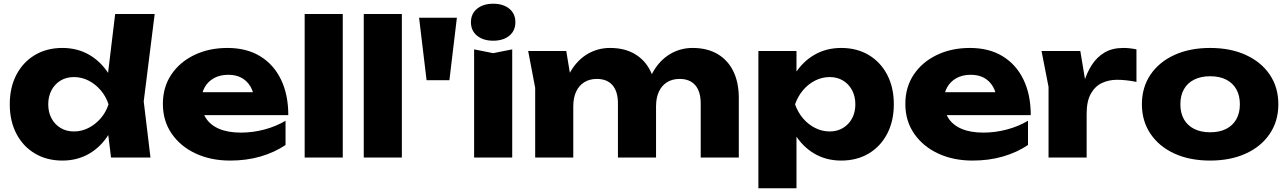

<svg xmlns="http://www.w3.org/2000/svg" viewBox="-20 -845 6908 1030"><path d="M575.6 0 549.4 -214.4 584.4 -283.8 549.8 -372.2 597.8 -770H809.8L751 -301.2L787.2 0ZM619.6 -285.4Q606 -194.6 564.7 -126.7Q523.4 -58.8 459.5 -21.2Q395.6 16.4 314.8 16.4Q231.2 16.4 167.5 -21.4Q103.8 -59.2 68.1 -127.4Q32.4 -195.6 32.4 -285.4Q32.4 -376.2 68.1 -444.2Q103.8 -512.2 167.5 -550Q231.2 -587.8 314.8 -587.8Q395.6 -587.8 459.5 -550.5Q523.4 -513.2 565.2 -445.5Q607 -377.8 619.6 -285.4ZM238.8 -285.4Q238.8 -242.8 256.3 -210.1Q273.8 -177.4 304.9 -158.6Q336 -139.8 376.4 -139.8Q417.8 -139.8 454.8 -158.6Q491.8 -177.4 520.1 -210.1Q548.4 -242.8 562.2 -285.4Q548.4 -328 520.1 -361Q491.8 -394 454.8 -412.8Q417.8 -431.6 376.4 -431.6Q336 -431.6 304.9 -412.8Q273.8 -394 256.3 -361Q238.8 -328 238.8 -285.4Z M1214.6 16.4Q1110.8 16.4 1029.3 -21.7Q947.8 -59.8 900.8 -128.3Q853.8 -196.8 853.8 -287.6Q853.8 -377.4 898.9 -444.8Q944 -512.2 1022.6 -550Q1101.2 -587.8 1200.4 -587.8Q1302.6 -587.8 1375.4 -543.5Q1448.2 -499.2 1487.4 -418.3Q1526.6 -337.4 1526.6 -227.4H1019.4V-350.4H1411.8L1345 -307.4Q1341.4 -350.8 1323.3 -381.2Q1305.2 -411.6 1275.6 -427.7Q1246 -443.8 1205.2 -443.8Q1160.2 -443.8 1127.9 -425.9Q1095.6 -408 1077.9 -376.4Q1060.2 -344.8 1060.2 -303.4Q1060.2 -249.4 1084.5 -211.5Q1108.8 -173.6 1156.2 -153.6Q1203.6 -133.6 1272.6 -133.6Q1335.8 -133.6 1398.4 -150.2Q1461 -166.8 1511.8 -197.2V-67.2Q1452.6 -27.2 1377.5 -5.4Q1302.4 16.4 1214.6 16.4Z M1614.4 -770H1818.8V0H1614.4Z M1931.4 -770H2135.8V0H1931.4Z M2228.2 -750H2431L2390.8 -414.6H2268.4Z M2523.4 -580.2 2625.6 -559.8 2727.8 -580.2V0H2523.4ZM2625.4 -626.6Q2572.4 -626.6 2539.4 -653.4Q2506.4 -680.2 2506.4 -725.8Q2506.4 -771.4 2539.4 -798.2Q2572.4 -825 2625.4 -825Q2679.8 -825 2712.3 -798.2Q2744.8 -771.4 2744.8 -725.8Q2744.8 -680.2 2712.3 -653.4Q2679.8 -626.6 2625.4 -626.6Z M2813.4 -571.4H3017.8L3055.4 -342.8V0H2851V-373.8ZM3252.4 -587.8Q3331 -587.8 3386.2 -554.9Q3441.4 -522 3470.4 -461.9Q3499.4 -401.8 3499.4 -319.6V0H3295V-289.6Q3295 -354 3265.9 -387.8Q3236.8 -421.6 3181.6 -421.6Q3142.6 -421.6 3114.1 -403.7Q3085.6 -385.8 3070.5 -352.9Q3055.4 -320 3055.4 -274.8L2992 -307.6Q3004 -399.2 3040.9 -461.5Q3077.8 -523.8 3132.6 -555.8Q3187.4 -587.8 3252.4 -587.8ZM3695.4 -587.8Q3774 -587.8 3829.7 -554.9Q3885.4 -522 3914.4 -461.9Q3943.4 -401.8 3943.4 -319.6V0H3739V-289.6Q3739 -354 3709.9 -387.8Q3680.8 -421.6 3625.6 -421.6Q3586.6 -421.6 3558.1 -403.7Q3529.6 -385.8 3514.5 -352.9Q3499.4 -320 3499.4 -274.8L3436 -307.6Q3448 -399.2 3484.6 -461.5Q3521.2 -523.8 3576 -555.8Q3630.8 -587.8 3695.4 -587.8Z M4048.4 -571.4H4252.8V-407.4L4244.4 -382.6V-223L4252.8 -176V165H4048.4ZM4187.8 -285.4Q4201.4 -377.8 4242.7 -445.5Q4284 -513.2 4348.2 -550.5Q4412.4 -587.8 4492.6 -587.8Q4576.8 -587.8 4640.2 -550Q4703.6 -512.2 4739.3 -444.2Q4775 -376.2 4775 -285.4Q4775 -195.6 4739.3 -127.4Q4703.6 -59.2 4640.2 -21.4Q4576.8 16.4 4492.6 16.4Q4411.8 16.4 4348.1 -21.2Q4284.4 -58.8 4243.2 -126.7Q4202 -194.6 4187.8 -285.4ZM4568.6 -285.4Q4568.6 -328 4551.1 -361Q4533.6 -394 4502.5 -412.8Q4471.4 -431.6 4431 -431.6Q4390 -431.6 4352.8 -412.8Q4315.6 -394 4287.8 -361Q4260 -328 4245.2 -285.4Q4260 -242.8 4287.8 -210.1Q4315.6 -177.4 4352.8 -158.6Q4390 -139.8 4431 -139.8Q4471.4 -139.8 4502.5 -158.6Q4533.6 -177.4 4551.1 -210.1Q4568.6 -242.8 4568.6 -285.4Z M5197.6 16.4Q5093.8 16.4 5012.3 -21.7Q4930.8 -59.8 4883.8 -128.3Q4836.8 -196.8 4836.8 -287.6Q4836.8 -377.4 4881.9 -444.8Q4927 -512.2 5005.6 -550Q5084.2 -587.8 5183.4 -587.8Q5285.6 -587.8 5358.4 -543.5Q5431.2 -499.2 5470.4 -418.3Q5509.6 -337.4 5509.6 -227.4H5002.4V-350.4H5394.8L5328 -307.4Q5324.4 -350.8 5306.3 -381.2Q5288.2 -411.6 5258.6 -427.7Q5229 -443.8 5188.2 -443.8Q5143.2 -443.8 5110.9 -425.9Q5078.6 -408 5060.9 -376.4Q5043.2 -344.8 5043.2 -303.4Q5043.2 -249.4 5067.5 -211.5Q5091.8 -173.6 5139.2 -153.6Q5186.6 -133.6 5255.6 -133.6Q5318.8 -133.6 5381.4 -150.2Q5444 -166.8 5494.8 -197.2V-67.2Q5435.6 -27.2 5360.5 -5.4Q5285.4 16.4 5197.6 16.4Z M5567.4 -571.4H5775.4L5809.4 -367.2V0H5605V-379ZM6076.6 -580.2V-405.6Q6047.4 -411.6 6020.8 -414.3Q5994.2 -417 5972.4 -417Q5927.6 -417 5890.6 -399.3Q5853.6 -381.6 5831.5 -341.6Q5809.4 -301.6 5809.4 -235L5770.4 -283.4Q5778 -344.6 5793.9 -399.5Q5809.8 -454.4 5837.2 -496.7Q5864.6 -539 5905.8 -563.4Q5947 -587.8 6005.8 -587.8Q6022.8 -587.8 6040.8 -585.9Q6058.8 -584 6076.6 -580.2Z M6471.7 16.4Q6362.2 16.4 6279.9 -21.4Q6197.6 -59.2 6151.7 -127.5Q6105.8 -195.8 6105.8 -285.5Q6105.8 -376.2 6151.7 -444.2Q6197.6 -512.2 6280 -550Q6362.4 -587.8 6471.9 -587.8Q6581.4 -587.8 6663.7 -550Q6746 -512.2 6791.9 -444.3Q6837.8 -376.4 6837.8 -285.5Q6837.8 -195.6 6791.9 -127.4Q6746 -59.2 6663.6 -21.4Q6581.2 16.4 6471.7 16.4ZM6471.9 -135.4Q6522.2 -135.4 6557.7 -153.4Q6593.2 -171.4 6612.3 -205.1Q6631.4 -238.9 6631.4 -285.4Q6631.4 -332.8 6612.3 -366.4Q6593.2 -400 6557.7 -418Q6522.2 -436 6471.9 -436Q6422.4 -436 6386.4 -418Q6350.4 -400 6331.3 -366.4Q6312.2 -332.8 6312.2 -285.7Q6312.2 -238.6 6331.3 -205Q6350.4 -171.4 6386.4 -153.4Q6422.4 -135.4 6471.9 -135.4Z"/></svg>

Font: Unbounded
Style: Regular
Weight: 400
Designer: Luke Prowse, Jean-Baptiste Morizot, Fátima Lázaro, Florian Runge
Foundry: NaN
Version: Version 1.701;gftools[0.9.28.dev5+ged2979d]